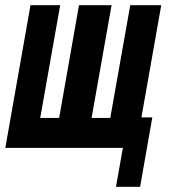

<svg xmlns="http://www.w3.org/2000/svg" viewBox="-40 -570 660 740"><path d="M433.5 0H-19.5L77.5 -550H192L115 -115.5H188L264.5 -550H390L313 -115.5H385L462 -550H581.5L505 -117.5H547L500 150H407Z"/></svg>

Font: JuliaMono ExtraBold
Style: Italic
Weight: 800
Italic angle: -9°
Monospace: yes
Designer: cormullion
Foundry: corm
Version: Version 0.057; ttfautohint (v1.8.4)